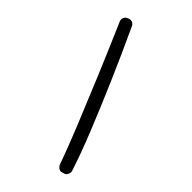

<svg xmlns="http://www.w3.org/2000/svg" viewBox="-201 -732 802 802"><g transform="rotate(45 200.0 -331.0)"><path d="M331 -7Q319 -2 311.5 -5.5Q304 -9 300.5 -14Q297 -19 297 -19Q271 -92 232.5 -187Q194 -282 148 -392Q102 -502 51 -619Q51 -619 49.5 -622.5Q48 -626 48 -632.5Q48 -639 52 -645Q56 -651 65 -655Q75 -659 81 -658Q87 -657 91 -654Q95 -651 97 -648Q99 -645 99 -645Q153 -529 201 -418Q249 -307 288 -210Q327 -113 351 -38Q351 -38 351.5 -34.5Q352 -31 350.5 -25.5Q349 -20 345 -14.5Q341 -9 331 -7Z"/></g></svg>

Font: Sour Gummy Black ExtraLight
Style: Regular
Weight: 250
Version: Version 1.000